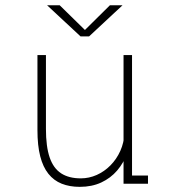

<svg xmlns="http://www.w3.org/2000/svg" viewBox="-20 -714 690 746"><path d="M290 12Q250.5 12 219.8 -0.2Q189 -12.5 168 -38.8Q147 -65 136.2 -107Q125.5 -149 125.5 -208V-500H158.5V-213Q158.5 -144.5 173 -102.2Q187.5 -60 217.5 -40.5Q247.5 -21 294 -21Q326 -21 355.8 -34.2Q385.5 -47.5 409.2 -71.5Q433 -95.5 447.5 -127.8Q462 -160 463.5 -198H487Q487 -156.5 473.8 -118.8Q460.5 -81 435.2 -51.5Q410 -22 373.5 -5Q337 12 290 12ZM460 0V-90.5V-500H493V-17L478 -32H555V0ZM163 -693.5H212L310 -597.5L407 -693.5H456L326 -572.5H293Z"/></svg>

Font: Trispace Thin
Style: Regular
Weight: 100
Designer: Tyler Finck
Foundry: Etcetera Type Company
Version: Version 1.210